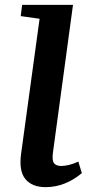

<svg xmlns="http://www.w3.org/2000/svg" viewBox="-20 -763 368 793"><path d="M168.5 10Q113 10 85.2 -23Q57.5 -56 67 -127L143.5 -685.5L65.5 -696.5L71.5 -743H281.5L198.5 -131.5Q194.5 -99.5 203.5 -88.5Q212.5 -77.5 232.5 -77.5Q247.5 -77.5 265 -81.8Q282.5 -86 303.5 -95.5L318 -48Q285 -20 247 -5Q209 10 168.5 10Z"/></svg>

Font: Merriweather 24pt SemiBold
Style: Italic
Weight: 600
Italic angle: -7.8°
Version: Version 2.101